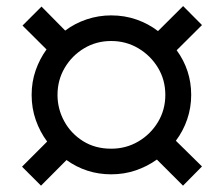

<svg xmlns="http://www.w3.org/2000/svg" viewBox="-20 -625 722 619"><path d="M112.2 -26.4 51 -87.6 132 -168.6Q108.8 -199.8 95.4 -237.9Q82 -276 82 -319Q82 -361 94.9 -398Q107.8 -435 130 -465.6L52.6 -542.6L113.8 -603.8L190.2 -526.4Q221.6 -550 259.7 -562.7Q297.8 -575.4 338.4 -575.4Q381.8 -575.4 420.1 -562Q458.4 -548.6 489.4 -524.8L570.4 -605.4L631.2 -544.2L549.6 -463Q596.4 -398.8 596.4 -319Q596.4 -278 583.5 -240.3Q570.6 -202.6 547 -171.2L631.2 -88.4L570 -26.4L485.8 -110.6Q454.8 -88.4 417.6 -75.7Q380.4 -63 338.4 -63Q258.6 -63 194.4 -109ZM338.4 -145.6Q386.4 -145.6 426 -168.9Q465.6 -192.2 489.3 -231.6Q513 -271 513 -319Q513 -367.4 489.3 -406.6Q465.6 -445.8 426 -469.3Q386.4 -492.8 338.4 -492.8Q290.4 -492.8 251.2 -469.3Q212 -445.8 188.7 -406.4Q165.4 -367 165.4 -319Q165.4 -274 187 -234.3Q208.6 -194.6 247.6 -170.1Q286.6 -145.6 338.4 -145.6Z"/></svg>

Font: MuseoModerno Thin
Style: Regular
Weight: 100
Designer: Pablo Cosgaya, Héctor Gatti, Marcela Romero, and the Authors of The MuseoModerno Project.
Foundry: Omnibus-Type Team
Version: Version 1.003